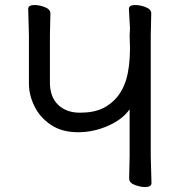

<svg xmlns="http://www.w3.org/2000/svg" viewBox="-20 -734 719 768"><path d="M560.5 14.2Q541 14.2 518.8 5.6Q496.6 -2.9 496.6 -20L498.5 -108.9V-296.9Q470.7 -256.8 412.8 -231Q355 -205.1 292 -205.1Q227.5 -205.1 183.6 -234.6Q139.6 -264.2 117.7 -309.1Q95.7 -354 95.7 -399.9V-591.8L92.8 -698.2Q92.8 -713.9 117.7 -713.9Q137.7 -713.9 159.7 -705.3Q181.6 -696.8 181.6 -680.2L179.7 -591.8V-403.8Q179.7 -346.2 212.6 -314.7Q245.6 -283.2 299.8 -283.2Q354 -283.2 391.6 -300.8Q460.9 -335.9 484.9 -416Q500 -467.8 500 -542L498.5 -591.8L500 -619.1L495.6 -698.2Q495.6 -713.9 521 -713.9Q541 -713.9 563 -705.3Q585 -696.8 585 -680.2L583 -591.8V-108.9L585.9 -2Q585.9 14.2 560.5 14.2Z"/></svg>

Font: LXGW WenKai GB Screen
Style: Regular
Weight: 400
Designer: LXGW / Fontworks Inc.
Foundry: LXGW / Fontworks Inc.
Version: Version 1.321;February 19, 2024;FontCreator 14.0.0.2901 64-b